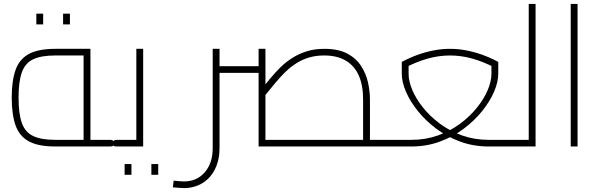

<svg xmlns="http://www.w3.org/2000/svg" viewBox="-20 -750 3077 983"><path d="M263 0Q176 0 127.5 -26.5Q79 -53 59.5 -108.5Q40 -164 40 -250Q40 -336 59.5 -391.5Q79 -447 127.5 -473.5Q176 -500 263 -500H443V-20H408V-480L423 -466H263Q191 -466 150 -446.5Q109 -427 92 -380Q75 -333 75 -250Q75 -167 92 -120Q109 -73 150 -53.5Q191 -34 263 -34H543V0ZM543 0V-34Q550 -34 554 -32.5Q558 -31 560 -28.5Q562 -26 562.5 -23Q563 -20 563 -17Q563 -13 562.5 -10Q562 -7 560 -4.5Q558 -2 554 -1Q550 0 543 0ZM166 -625V-680H201V-625ZM303 -625V-680H338V-625Z M578 0V-34H693L678 -20V-500H713V0ZM578 0Q571 0 567 -1Q563 -2 561 -4.5Q559 -7 558.5 -10Q558 -13 558 -17Q558 -22 559.5 -25.5Q561 -29 565 -31.5Q569 -34 578 -34ZM618 145V90H653V145ZM755 145V90H790V145Z M1874 0V-34H1974V0ZM1974 0V-34Q1981 -34 1985 -32.5Q1989 -31 1991 -28.5Q1993 -26 1993.5 -23Q1994 -20 1994 -17Q1994 -13 1993.5 -10Q1993 -7 1991 -5Q1989 -3 1985 -1.5Q1981 0 1974 0ZM1339 0V-34H1864L1839 -10V-241Q1839 -313 1817 -363Q1795 -413 1750.5 -439.5Q1706 -466 1640 -466Q1597 -466 1562 -455.5Q1527 -445 1497 -426Q1467 -407 1441 -381.5Q1415 -356 1390 -326Q1365 -296 1339 -264L1312 -285Q1337 -316 1362.5 -347Q1388 -378 1416 -405.5Q1444 -433 1477.5 -454Q1511 -475 1551 -487.5Q1591 -500 1641 -500Q1712 -500 1757.5 -476Q1803 -452 1828.5 -412.5Q1854 -373 1864 -328Q1874 -283 1874 -241V0ZM1104 -377V-411H1304V-377ZM1304 0V-500H1339V0ZM921 213Q908 213 893.5 211.5Q879 210 865 209L869 175Q883 176 896.5 177.5Q910 179 921 179Q988 179 1028.5 132Q1069 85 1069 8V-500H1104V8Q1104 69 1081 115.5Q1058 162 1016.5 187.5Q975 213 921 213Z M1974 0V-34H2086Q2159 -34 2222 -56.5Q2285 -79 2335.5 -116.5Q2386 -154 2422 -199Q2458 -244 2477 -289Q2496 -334 2496 -372V-433L2515 -403Q2453 -435 2396.5 -450.5Q2340 -466 2284 -466Q2228 -466 2171.5 -450.5Q2115 -435 2053 -403L2072 -433V-372Q2072 -334 2091 -289Q2110 -244 2146 -199Q2182 -154 2232.5 -116.5Q2283 -79 2346 -56.5Q2409 -34 2482 -34H2587V0H2482Q2404 0 2336 -25Q2268 -50 2213 -91.5Q2158 -133 2118.5 -182.5Q2079 -232 2058 -281.5Q2037 -331 2037 -372V-433Q2080 -456 2121.5 -470.5Q2163 -485 2203.5 -492.5Q2244 -500 2284 -500Q2325 -500 2365 -492.5Q2405 -485 2446.5 -470.5Q2488 -456 2531 -433V-372Q2531 -331 2510 -281.5Q2489 -232 2449.5 -182.5Q2410 -133 2355 -91.5Q2300 -50 2232 -25Q2164 0 2086 0ZM1974 0Q1967 0 1963 -1Q1959 -2 1957 -4.5Q1955 -7 1954.5 -10Q1954 -13 1954 -17Q1954 -22 1955.5 -25.5Q1957 -29 1961 -31.5Q1965 -34 1974 -34ZM2587 0V-34Q2594 -34 2598 -32.5Q2602 -31 2604 -28.5Q2606 -26 2606.5 -23Q2607 -20 2607 -17Q2607 -13 2606.5 -10Q2606 -7 2604 -4.5Q2602 -2 2598 -1Q2594 0 2587 0Z M2687 0V-730H2722V0ZM2587 0V-34H2687V0ZM2587 0Q2580 0 2576 -1.5Q2572 -3 2570 -5Q2568 -7 2567.5 -10Q2567 -13 2567 -17Q2567 -22 2568.5 -25.5Q2570 -29 2574 -31.5Q2578 -34 2587 -34Z M2902 0V-730H2937V0Z"/></svg>

Font: Cairo Play ExtraLight
Style: Regular
Weight: 250
Version: Version 3.119